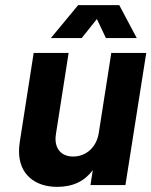

<svg xmlns="http://www.w3.org/2000/svg" viewBox="-20 -720 589 747"><path d="M357 -646 392 -572H512L444 -700H284L178 -572H298ZM413 -514 364 -201C355 -147 315 -111 265 -111C221 -111 196 -138 196 -180C196 -187 197 -194 198 -201L247 -514H111L57 -168C55 -155 54 -143 54 -131C54 -40 118 7 202 7C264 7 309 -15 341 -58L332 0H468L549 -514Z"/></svg>

Font: Arthouse Owned
Style: Bold Italic
Weight: 700
Italic angle: -10°
Designer: Jeremy Tribby
Foundry: Tribby Type
Version: Version 1.000;PS 001.000;hotconv 1.0.88;makeotf.lib2.5.64775